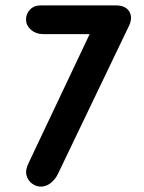

<svg xmlns="http://www.w3.org/2000/svg" viewBox="-20 -695 537 715"><path d="M132 0Q116 0 100.5 -10.5Q85 -21 79 -41Q73 -61 87 -89L329 -600L349 -568H140Q114 -568 96 -583.5Q78 -599 77 -620Q76 -642 91 -658.5Q106 -675 133 -675H410Q448 -675 461.5 -652Q475 -629 460 -598L197 -50Q187 -28 169.5 -14Q152 0 132 0Z"/></svg>

Font: Edu SA Beginner
Style: Bold
Weight: 700
Version: Version 1.003